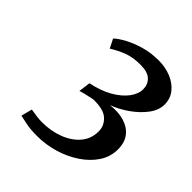

<svg xmlns="http://www.w3.org/2000/svg" viewBox="-146 -1001 681 681"><g transform="rotate(45 194.0 -660.5)"><path d="M147 -412.5Q112 -412.5 91.2 -417.2Q70.5 -422 56.5 -424.5L67.5 -466Q82.5 -463.5 97 -461.5Q111.5 -459.5 124 -459.5Q169 -459.5 207 -474Q245 -488.5 267.5 -515.2Q290 -542 290 -578.5Q290.5 -606 269 -626.5Q247.5 -647 196 -645.5Q189.5 -644 178.5 -641.8Q167.5 -639.5 157 -636.8Q146.5 -634 140 -632L146 -676.5Q193 -686 226.2 -705Q259.5 -724 277.8 -748.2Q296 -772.5 296 -796Q296 -820 280 -835.5Q264 -851 227.5 -851Q190 -851 162.5 -840.5Q135 -830 110 -814L93 -848Q107.5 -861.5 132.8 -875Q158 -888.5 191.2 -898Q224.5 -907.5 262.5 -907.5Q296.5 -907.5 325 -895.8Q353.5 -884 370.8 -862.5Q388 -841 388 -811Q388 -783.5 367.8 -756.2Q347.5 -729 316.2 -707Q285 -685 252.5 -673Q291 -677.5 320.5 -668.5Q350 -659.5 366.8 -638Q383.5 -616.5 383.5 -582Q383.5 -545 363.2 -514.2Q343 -483.5 308.8 -460.5Q274.5 -437.5 232.5 -425Q190.5 -412.5 147 -412.5Z"/></g></svg>

Font: Merriweather 24pt Medium
Style: Italic
Weight: 500
Italic angle: -7.8°
Version: Version 2.101